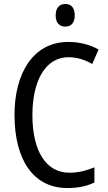

<svg xmlns="http://www.w3.org/2000/svg" viewBox="-20 -936 542 966"><path d="M309 -916C279 -916 260 -897 260 -858C260 -822 279 -802 309 -802C338 -802 356 -822 356 -858C356 -896 339 -916 309 -916ZM325 -648C370 -648 410 -634 444 -614L476 -687C431 -712 379 -725 324 -725C145 -725 53 -565 53 -358C53 -129 150 10 318 10C374 10 416 1 455 -18V-94C416 -78 375 -67 329 -67C211 -67 143 -177 143 -357C143 -519 202 -648 325 -648Z"/></svg>

Font: Noto Sans Telugu Condensed
Style: Regular
Weight: 400
Width: 3
Designer: Jelle Bosma - Monotype Design Team
Foundry: Monotype Imaging Inc.
Version: Version 2.005